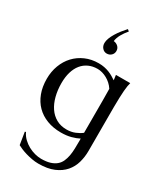

<svg xmlns="http://www.w3.org/2000/svg" viewBox="-254 -901 1084 1261"><g transform="rotate(30 288.5 -270.0)"><path d="M257.8 223.1Q297.4 223.1 324.7 214.6Q352.1 206.1 369.9 190.9Q387.7 175.8 397.2 154.5Q406.7 133.3 411.4 107.9Q416 82.5 416.7 53.7Q417.5 24.9 417.5 -5.9V-22Q393.6 -9.3 359.9 -0.2Q326.2 8.8 283.7 8.8Q225.6 8.8 178.2 -9.3Q130.9 -27.3 97.4 -61Q64 -94.7 45.9 -142.8Q27.8 -190.9 27.8 -251Q27.8 -306.2 45.7 -353.5Q63.5 -400.9 95.9 -435.5Q128.4 -470.2 173.6 -490Q218.8 -509.8 273.4 -509.8Q296.9 -509.8 316.4 -505.9Q335.9 -502 352.8 -495.4Q369.6 -488.8 384.5 -480.2Q399.4 -471.7 413.6 -461.9L408.7 -498V-500H516.6V-498Q513.7 -487.8 511 -472.7Q508.3 -457.5 506.6 -435.1Q504.9 -412.6 503.7 -381.6Q502.4 -350.6 502.4 -309.1V22.9Q502.4 67.9 490.5 110.6Q478.5 153.3 450 186.5Q421.4 219.7 374.5 239.7Q327.6 259.8 257.8 259.8Q233.4 259.8 208.5 255.1Q183.6 250.5 161.1 243.9Q138.7 237.3 120.6 229.5Q102.5 221.7 91.8 215.8L76.7 122.1L84.5 120.1Q96.2 145.5 116.5 164.8Q136.7 184.1 160.6 197Q184.6 210 210.2 216.6Q235.8 223.1 257.8 223.1ZM305.7 -26.9Q340.8 -26.9 369.4 -38.6Q397.9 -50.3 417.5 -65.9V-309.1Q417.5 -336.4 417 -358.6Q416.5 -380.9 416.5 -398.9Q404.8 -417 389.4 -430.9Q374 -444.8 356.7 -454.3Q339.4 -463.9 321.3 -469Q303.2 -474.1 285.6 -474.1Q248.5 -474.1 218.8 -460.4Q189 -446.8 168.2 -421.1Q147.5 -395.5 136.5 -358.6Q125.5 -321.8 125.5 -274.9Q125.5 -222.2 137.2 -176.8Q148.9 -131.3 171.6 -97.9Q194.3 -64.5 228 -45.7Q261.7 -26.9 305.7 -26.9ZM333 -636.7Q333 -617.2 319.3 -604Q305.7 -590.8 285.2 -590.8Q265.6 -590.8 252 -606Q238.3 -621.1 238.3 -644Q238.3 -660.6 245.8 -680.7Q253.4 -700.7 265.9 -721.2Q278.3 -741.7 294.2 -762Q310.1 -782.2 326.2 -799.8L339.4 -789.1Q317.4 -763.2 302.7 -736.8Q288.1 -710.4 285.2 -685.1Q304.7 -683.6 318.8 -670.4Q333 -657.2 333 -636.7Z"/></g></svg>

Font: Marcellus
Style: Regular
Weight: 400
Designer: Astigmatic (AOETI)
Foundry: Astigmatic (AOETI)
Version: Version 1.000